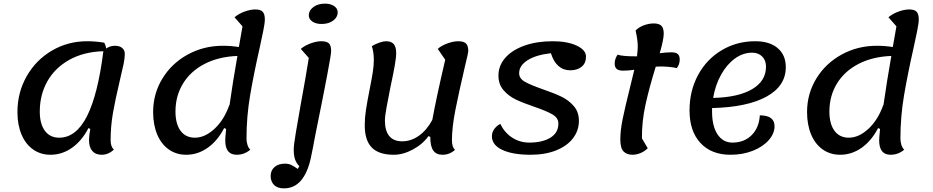

<svg xmlns="http://www.w3.org/2000/svg" viewBox="-20 -827 5135 1057"><path d="M607 -3Q576 25 540 25Q506 25 488 4Q470 -17 470 -57Q470 -79 477 -117L467 -122Q431 -52 376.5 -13.5Q322 25 258 25Q204 25 162.5 -4Q121 -33 98.5 -86.5Q76 -140 76 -210Q76 -318 127 -407.5Q178 -497 266 -548.5Q354 -600 460 -600Q506 -600 554 -592Q561 -580 565 -560Q586 -575 613 -575Q638 -575 652.5 -563Q667 -551 667 -530Q667 -507 660.5 -475Q654 -443 639 -381Q615 -280 602 -206Q589 -132 589 -55Q589 -20 607 -3ZM549 -545Q441 -542 361.5 -497.5Q282 -453 240.5 -379Q199 -305 199 -213Q199 -145 227 -107Q255 -69 306 -69Q399 -69 459 -187.5Q519 -306 549 -545Z M1358 -3Q1325 25 1283 25Q1220 25 1220 -54Q1220 -70 1225 -117L1214 -122Q1178 -52 1123.5 -13.5Q1069 25 1005 25Q951 25 909.5 -4Q868 -33 845.5 -86.5Q823 -140 823 -210Q823 -311 874 -394.5Q925 -478 1013 -526.5Q1101 -575 1207 -575Q1253 -575 1295 -568L1315 -682L1271 -732Q1295 -752 1327 -763.5Q1359 -775 1386 -775Q1414 -775 1426 -762.5Q1438 -750 1438 -720Q1438 -700 1429.5 -658Q1421 -616 1410 -566Q1377 -420 1357 -302.5Q1337 -185 1337 -64Q1337 -46 1342.5 -29Q1348 -12 1358 -3ZM1287 -519Q1183 -515 1106 -475Q1029 -435 987.5 -367Q946 -299 946 -213Q946 -145 974 -107Q1002 -69 1053 -69Q1108 -69 1161 -118Q1214 -167 1243 -250V-244Q1262 -378 1287 -519Z M1680 -743Q1680 -769 1705 -788Q1730 -807 1769 -807Q1800 -807 1819.5 -793.5Q1839 -780 1839 -760Q1839 -732 1814 -713.5Q1789 -695 1750 -695Q1719 -695 1699.5 -708.5Q1680 -722 1680 -743ZM1470 142Q1470 111 1491.5 92.5Q1513 74 1549 74Q1570 74 1585.5 82Q1601 90 1619 103L1628 88Q1611 71 1604 49.5Q1597 28 1597 -4Q1597 -28 1608.5 -96Q1620 -164 1634 -243Q1666 -418 1680 -508L1636 -558Q1659 -577 1691 -588.5Q1723 -600 1749 -600Q1779 -600 1791 -588Q1803 -576 1803 -545Q1803 -512 1716 -84Q1709 -46 1703 -15.5Q1697 15 1692 39Q1675 121 1638 165.5Q1601 210 1543 210Q1507 210 1488.5 191Q1470 172 1470 142Z M2485 -2Q2455 25 2416 25Q2382 25 2365.5 2Q2349 -21 2349 -70V-73L2339 -78Q2307 -33 2253 -4Q2199 25 2148 25Q2066 25 2027 -14.5Q1988 -54 1988 -137Q1988 -178 1994.5 -221Q2001 -264 2015 -335Q2026 -390 2032 -428Q2038 -466 2038 -496Q2038 -540 2027 -573Q2047 -585 2069 -592.5Q2091 -600 2105 -600Q2134 -600 2147.5 -584.5Q2161 -569 2161 -535Q2161 -510 2153 -465Q2145 -420 2129 -345Q2118 -290 2108.5 -238.5Q2099 -187 2099 -164Q2099 -107 2123 -78Q2147 -49 2194 -49Q2243 -49 2286.5 -80Q2330 -111 2360 -167Q2383 -293 2431 -498L2390 -558Q2410 -576 2443 -588Q2476 -600 2503 -600Q2533 -600 2545.5 -587.5Q2558 -575 2558 -545Q2558 -537 2539 -459Q2507 -322 2487.5 -224Q2468 -126 2468 -55Q2468 -17 2485 -2Z M2688 -77Q2688 -97 2700 -115Q2712 -133 2734 -145Q2759 -95 2801 -68.5Q2843 -42 2894 -42Q2966 -42 3010 -69Q3054 -96 3054 -147Q3054 -178 3021.5 -197Q2989 -216 2922 -239Q2860 -260 2820 -279Q2780 -298 2752 -330.5Q2724 -363 2724 -411Q2724 -466 2762 -509Q2800 -552 2867.5 -576Q2935 -600 3023 -600Q3103 -600 3154.5 -576Q3206 -552 3206 -515Q3206 -479 3182 -459.5Q3158 -440 3119 -440Q3081 -440 3054 -464Q3027 -488 3013 -534Q2931 -525 2884.5 -495.5Q2838 -466 2838 -424Q2838 -395 2868.5 -377.5Q2899 -360 2967 -336Q3031 -314 3070.5 -295Q3110 -276 3138.5 -243.5Q3167 -211 3167 -162Q3167 -109 3135 -66.5Q3103 -24 3042.5 0.5Q2982 25 2901 25Q2802 25 2745 -2Q2688 -29 2688 -77Z M3722 -499Q3722 -473 3706 -452Q3691 -456 3665.5 -458.5Q3640 -461 3618 -461Q3599 -461 3590 -460Q3554 -344 3533.5 -250.5Q3513 -157 3514 -65L3546 -11Q3528 7 3505.5 16Q3483 25 3462 25Q3431 25 3413 7Q3395 -11 3395 -60Q3395 -109 3408 -172.5Q3421 -236 3446 -336L3472 -443Q3439 -438 3411 -438Q3386 -438 3375 -447.5Q3364 -457 3364 -477Q3364 -503 3380 -526Q3408 -517 3471 -517H3487Q3491 -557 3491 -570Q3491 -608 3479 -659Q3496 -677 3524 -687.5Q3552 -698 3579 -698Q3608 -698 3621 -685Q3634 -672 3634 -642Q3634 -610 3612 -534Q3647 -539 3676 -539Q3702 -539 3712 -529Q3722 -519 3722 -499Z M3900 -232V-213Q3900 -133 3930 -87.5Q3960 -42 4012 -42Q4077 -42 4118 -83Q4159 -124 4163 -192Q4244 -192 4244 -132Q4244 -92 4212 -55.5Q4180 -19 4124.5 3Q4069 25 4002 25Q3896 25 3836 -40Q3776 -105 3776 -219Q3776 -327 3823 -414Q3870 -501 3953 -550.5Q4036 -600 4138 -600Q4217 -600 4261.5 -562Q4306 -524 4306 -457Q4306 -354 4200.5 -295.5Q4095 -237 3900 -232ZM3906 -288Q4044 -291 4120.5 -336Q4197 -381 4197 -460Q4197 -495 4176 -516Q4155 -537 4121 -537Q4070 -537 4025.5 -504.5Q3981 -472 3949.5 -415.5Q3918 -359 3906 -288Z M4958 -3Q4925 25 4883 25Q4820 25 4820 -54Q4820 -70 4825 -117L4814 -122Q4778 -52 4723.5 -13.5Q4669 25 4605 25Q4551 25 4509.5 -4Q4468 -33 4445.5 -86.5Q4423 -140 4423 -210Q4423 -311 4474 -394.5Q4525 -478 4613 -526.5Q4701 -575 4807 -575Q4853 -575 4895 -568L4915 -682L4871 -732Q4895 -752 4927 -763.5Q4959 -775 4986 -775Q5014 -775 5026 -762.5Q5038 -750 5038 -720Q5038 -700 5029.5 -658Q5021 -616 5010 -566Q4977 -420 4957 -302.5Q4937 -185 4937 -64Q4937 -46 4942.5 -29Q4948 -12 4958 -3ZM4887 -519Q4783 -515 4706 -475Q4629 -435 4587.5 -367Q4546 -299 4546 -213Q4546 -145 4574 -107Q4602 -69 4653 -69Q4708 -69 4761 -118Q4814 -167 4843 -250V-244Q4862 -378 4887 -519Z"/></svg>

Font: Lemonada
Style: Regular
Weight: 400
Designer: Mohamed Gaber (Arabic) Eduardo Tunni (Latin)
Foundry: Kief Type Foundry
Version: Version 3.006